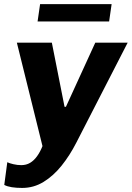

<svg xmlns="http://www.w3.org/2000/svg" viewBox="-44 -716 632 922"><path d="M62.5 186.5Q34.5 186.5 12.5 183Q-9.5 179.5 -23.5 172L-9 63Q1 68 20.2 72.5Q39.5 77 58 77Q82 77 100.5 66Q119 55 134 34.2Q149 13.5 160 -14.5L37 -511H205L266 -203H272.5L413.5 -511H569L322 -30Q291 30.5 251.8 79.5Q212.5 128.5 165.2 157.5Q118 186.5 62.5 186.5ZM136.5 -613 148.5 -696H492L480 -613Z"/></svg>

Font: Chivo Medium
Style: Italic
Weight: 500
Italic angle: -8.05°
Designer: Hector Gatti
Foundry: Omnibus-Type
Version: Version 2.002